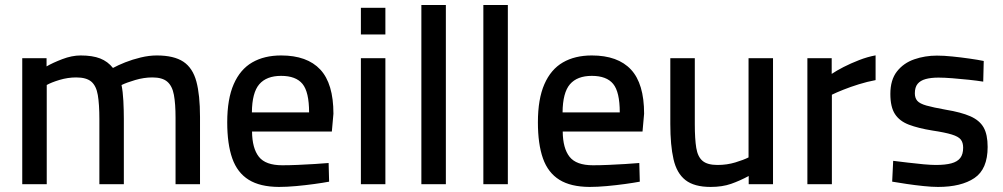

<svg xmlns="http://www.w3.org/2000/svg" viewBox="-20 -731 3980 762"><path d="M68.3 0V-500H164.8V-467.5Q188.9 -481.6 227.2 -496.3Q265.5 -510.9 300 -510.9Q347.2 -510.9 377.5 -499Q407.8 -487.1 428.3 -461.3Q447.9 -472 476.9 -483.6Q505.9 -495.1 538.9 -503Q571.9 -510.9 602.3 -510.9Q670.3 -510.9 707.7 -486.1Q745 -461.2 759.4 -407.5Q773.8 -353.9 773.8 -266.9V0H676.7V-263.6Q676.7 -319.2 670.2 -354.4Q663.7 -389.7 644 -406.7Q624.4 -423.7 584.7 -423.7Q551.2 -423.7 516.5 -413.4Q481.9 -403.2 462.3 -393.5Q467.6 -368 469.6 -330.7Q471.5 -293.4 471.5 -259.4V0H374.4V-257.4Q374.4 -317.3 368.2 -353.8Q362 -390.3 342.4 -407Q322.7 -423.7 282.4 -423.7Q249.1 -423.7 216.1 -413.8Q183.2 -403.8 165.5 -393.7V0Z M1086.8 10.9Q1012.1 10.5 967.1 -17.5Q922 -45.5 901.9 -102.2Q881.8 -159 881.8 -245.6Q881.8 -338.3 907.6 -397Q933.3 -455.7 981 -483.3Q1028.7 -510.9 1095.7 -510.9Q1199 -510.9 1251.2 -454.9Q1303.3 -399 1303.3 -279.7L1297 -209H980.3Q980.9 -142.4 1007.5 -108.7Q1034 -75.1 1100.3 -75.1Q1128.8 -75.1 1162.8 -76.6Q1196.7 -78.1 1229.1 -80.1Q1261.5 -82.1 1284.2 -84.1L1286.2 -10Q1262.2 -5.5 1227.3 -0.7Q1192.4 4.1 1155.3 7.5Q1118.2 10.9 1086.8 10.9ZM979.7 -284.9H1206.7Q1206.7 -366.1 1180.5 -398Q1154.3 -429.9 1095.7 -429.9Q1037.7 -429.9 1009 -396.6Q980.3 -363.2 979.7 -284.9Z M1412.3 0V-500H1509.5V0ZM1412.3 -594.2V-700H1509.5V-594.2Z M1652.3 0V-711.2H1749.5V0Z M1898.3 0V-711.2H1995.5V0Z M2319.8 10.9Q2245.1 10.5 2200.1 -17.5Q2155 -45.5 2134.9 -102.2Q2114.8 -159 2114.8 -245.6Q2114.8 -338.3 2140.6 -397Q2166.3 -455.7 2214 -483.3Q2261.7 -510.9 2328.7 -510.9Q2432 -510.9 2484.2 -454.9Q2536.3 -399 2536.3 -279.7L2530 -209H2213.3Q2213.9 -142.4 2240.5 -108.7Q2267 -75.1 2333.3 -75.1Q2361.8 -75.1 2395.8 -76.6Q2429.7 -78.1 2462.1 -80.1Q2494.5 -82.1 2517.2 -84.1L2519.2 -10Q2495.2 -5.5 2460.3 -0.7Q2425.4 4.1 2388.3 7.5Q2351.2 10.9 2319.8 10.9ZM2212.7 -284.9H2439.7Q2439.7 -366.1 2413.5 -398Q2387.3 -429.9 2328.7 -429.9Q2270.7 -429.9 2242 -396.6Q2213.3 -363.2 2212.7 -284.9Z M2800.2 10.9Q2735.1 10.9 2700.3 -16.4Q2665.6 -43.6 2653 -99.1Q2640.3 -154.5 2640.3 -238.7V-500H2737.5V-238.2Q2737.5 -179.5 2743.3 -144Q2749.2 -108.5 2768.5 -92.4Q2787.7 -76.3 2827.8 -76.3Q2865 -76.3 2898.3 -86.4Q2931.7 -96.5 2950.8 -106.3V-500H3047.9V0H2951.4V-32.5Q2916.6 -13.7 2881.6 -1.4Q2846.7 10.9 2800.2 10.9Z M3184.3 0V-500H3280.8V-437.7Q3299.2 -450.2 3327.7 -464.9Q3356.2 -479.5 3389.7 -492.5Q3423.1 -505.5 3455 -511.3V-413.1Q3421.5 -406.8 3388.4 -396.5Q3355.3 -386.2 3327.5 -375.1Q3299.7 -364.1 3281.5 -355.1V0Z M3702.8 10.9Q3678 10.9 3644.9 7.4Q3611.7 4 3578.7 -0.9Q3545.7 -5.9 3520.8 -10.1L3524.8 -92.7Q3550.4 -89.7 3582.5 -85.7Q3614.7 -81.7 3645.3 -79Q3675.9 -76.3 3693.9 -76.3Q3731.5 -76.3 3755.5 -82.7Q3779.5 -89.1 3791 -103.9Q3802.5 -118.7 3802.5 -144.8Q3802.5 -165.1 3793.2 -177Q3783.9 -189 3757.6 -197.1Q3731.3 -205.3 3680.1 -213Q3624.6 -222 3587.4 -236.1Q3550.2 -250.1 3531.9 -278.3Q3513.6 -306.4 3513.6 -358.1Q3513.6 -414.2 3539.9 -447.6Q3566.2 -481 3608.5 -495.6Q3650.9 -510.3 3698.4 -510.3Q3725.8 -510.3 3759.6 -506.8Q3793.5 -503.4 3827 -498.6Q3860.4 -493.9 3884.2 -489L3882.2 -407Q3857.7 -411 3824.5 -414.5Q3791.4 -418 3759.3 -420.5Q3727.2 -423 3704.7 -423Q3674.5 -423 3653.6 -417.2Q3632.6 -411.4 3621.7 -398.1Q3610.8 -384.7 3610.8 -360.7Q3610.8 -342.2 3620.4 -331Q3630.1 -319.7 3656.7 -312.1Q3683.3 -304.6 3733.4 -295.6Q3794.4 -285.6 3830.9 -269.6Q3867.5 -253.5 3883.6 -225.4Q3899.7 -197.3 3899.7 -147.8Q3899.7 -59.8 3847.3 -24.4Q3794.9 10.9 3702.8 10.9Z"/></svg>

Font: Titillium Web SemiBold
Style: Regular
Weight: 600
Designer: Mohamed Gaber, Accademia di Belle Arti di Urbino
Foundry: Kief Type Foundry, Accademia di Belle Arti di Urbino
Version: Version 3.000; ttfautohint (v1.8.4)